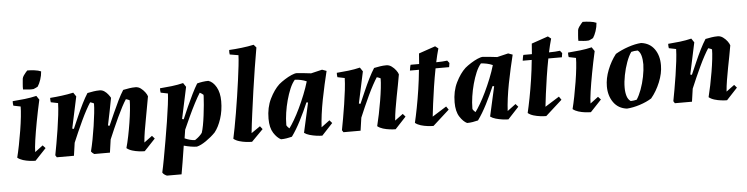

<svg xmlns="http://www.w3.org/2000/svg" viewBox="-51 -971 5600 1440"><g transform="rotate(-5 2748.5 -251.5)"><path d="M107 -403 53 -414Q50 -430 51 -448Q94 -451 142 -456.5Q190 -462 231 -472L251 -442Q232 -357 217.5 -279.5Q203 -202 194.5 -143Q186 -84 186 -53L246 -98L266 -76L183 12Q164 12 139 9Q114 6 89.5 -1.5Q65 -9 48 -23Q58 -62 68.5 -115Q79 -168 88 -223.5Q97 -279 102 -326.5Q107 -374 107 -403ZM136 -529Q135 -545 137.5 -571.5Q140 -598 141 -610Q143 -621 151.5 -633.5Q160 -646 168.5 -655.5Q177 -665 180 -668Q204 -668 233.5 -664.5Q263 -661 283 -652Q281 -621 270.5 -590Q260 -559 247 -540Q235 -533 215 -525Q195 -523 176 -525Q157 -527 136 -529Z M1005 12Q986 12 961 9Q936 6 911.5 -1.5Q887 -9 870 -23Q881 -62 891 -111Q901 -160 909 -210.5Q917 -261 921.5 -305Q926 -349 926 -378Q914 -385 898 -389Q884 -368 866 -334Q848 -300 829 -259Q810 -218 791.5 -176Q773 -134 758 -98L744 0H626Q611 -9 603 -21Q613 -60 622.5 -109.5Q632 -159 639.5 -209.5Q647 -260 652 -304.5Q657 -349 657 -378Q645 -385 629 -389Q615 -368 596.5 -334Q578 -300 558.5 -258.5Q539 -217 520.5 -175Q502 -133 487 -97L473 0H344L334 -16Q341 -52 350 -102.5Q359 -153 367.5 -208Q376 -263 382 -314Q388 -365 389 -404L335 -415Q332 -431 333 -448Q376 -451 422 -457Q468 -463 509 -472L529 -442L478 -204L490 -201Q509 -244 530 -292.5Q551 -341 573 -385Q595 -429 615 -460Q640 -465 662 -468.5Q684 -472 708 -472Q727 -472 743 -461Q759 -450 770.5 -435Q782 -420 788 -409Q780 -364 769 -310.5Q758 -257 747 -204L759 -201Q778 -244 799.5 -292.5Q821 -341 842.5 -385Q864 -429 884 -460Q909 -465 931 -468.5Q953 -472 977 -472Q999 -472 1017 -458.5Q1035 -445 1048 -427.5Q1061 -410 1065 -396Q1059 -359 1050.5 -316Q1042 -273 1035 -231Q1026 -184 1018.5 -138.5Q1011 -93 1008 -53L1069 -98L1088 -76Z M1155 209Q1145 205 1136 198.5Q1127 192 1122 183Q1131 144 1142.5 81.5Q1154 19 1166.5 -53Q1179 -125 1190 -194.5Q1201 -264 1208 -319.5Q1215 -375 1216 -404L1162 -415Q1159 -431 1160 -448Q1203 -451 1249 -456.5Q1295 -462 1336 -472L1356 -442L1305 -204L1317 -201Q1335 -244 1356.5 -292Q1378 -340 1400 -384.5Q1422 -429 1441 -460Q1459 -465 1482 -468.5Q1505 -472 1526 -472Q1561 -461 1585 -418.5Q1609 -376 1609 -312Q1609 -241 1589 -180Q1569 -119 1539 -82Q1508 -50 1468 -22.5Q1428 5 1398 12Q1378 12 1351.5 7.5Q1325 3 1300 -4Q1290 62 1280.5 118.5Q1271 175 1265 209ZM1388 -38Q1405 -49 1419.5 -62Q1434 -75 1443 -88Q1450 -108 1456.5 -142.5Q1463 -177 1468 -217Q1473 -257 1476.5 -294.5Q1480 -332 1481 -358V-371Q1476 -376 1468 -381Q1460 -386 1454 -389Q1436 -361 1412 -315Q1388 -269 1364 -217Q1340 -165 1321 -122L1311 -58Q1331 -49 1350 -44Q1369 -39 1388 -38Z M1813 12Q1793 12 1767.5 9Q1742 6 1717 -1.5Q1692 -9 1675 -23Q1682 -55 1691.5 -104.5Q1701 -154 1711 -213.5Q1721 -273 1730.5 -335.5Q1740 -398 1748 -457Q1756 -516 1761.5 -564.5Q1767 -613 1768 -644L1703 -655Q1700 -671 1702 -689Q1744 -691 1795.5 -697Q1847 -703 1888 -712L1907 -690Q1895 -620 1881.5 -537.5Q1868 -455 1856 -368.5Q1844 -282 1833 -201Q1822 -120 1815 -53L1882 -99L1900 -76Z M2031 12Q2002 -2 1976.5 -41.5Q1951 -81 1951 -150Q1951 -234 1983 -299Q2015 -364 2055 -401Q2074 -417 2100 -433.5Q2126 -450 2151 -461Q2176 -472 2192 -472Q2219 -470 2246 -467Q2273 -464 2299 -461L2383 -481L2416 -469Q2405 -424 2392.5 -369Q2380 -314 2369 -257Q2358 -200 2351 -146.5Q2344 -93 2342 -51L2405 -98L2424 -76L2342 12Q2323 12 2297.5 8.5Q2272 5 2247.5 -2Q2223 -9 2207 -21L2257 -245L2245 -247Q2217 -181 2183 -114.5Q2149 -48 2114 0Q2095 5 2073.5 8.5Q2052 12 2031 12ZM2101 -64Q2117 -85 2139 -122.5Q2161 -160 2183.5 -207Q2206 -254 2226.5 -305Q2247 -356 2261 -404Q2241 -413 2218 -418Q2195 -423 2173 -424Q2152 -400 2135.5 -361Q2119 -322 2106.5 -276Q2094 -230 2087 -183Q2080 -136 2080 -96V-88Q2088 -74 2101 -64Z M2894 12Q2875 12 2850 9Q2825 6 2800 -1.5Q2775 -9 2758 -23Q2768 -62 2778 -111Q2788 -160 2796.5 -210.5Q2805 -261 2810 -305Q2815 -349 2815 -378Q2803 -385 2787 -389Q2773 -368 2754.5 -334Q2736 -300 2716.5 -258.5Q2697 -217 2678.5 -175Q2660 -133 2645 -97L2631 0H2502L2492 -16Q2499 -52 2508 -102.5Q2517 -153 2525.5 -208Q2534 -263 2540 -314Q2546 -365 2547 -404L2493 -415Q2490 -431 2491 -448Q2534 -451 2580 -456.5Q2626 -462 2667 -472L2687 -442L2636 -204L2648 -201Q2667 -244 2688 -292.5Q2709 -341 2731 -385Q2753 -429 2773 -460Q2798 -465 2820 -468.5Q2842 -472 2866 -472Q2887 -472 2905.5 -458.5Q2924 -445 2937 -427.5Q2950 -410 2954 -396Q2948 -359 2939.5 -316Q2931 -273 2923 -231Q2914 -184 2906.5 -138.5Q2899 -93 2896 -53L2957 -98L2976 -76Z M3179 12Q3160 12 3134.5 9Q3109 6 3084 -1.5Q3059 -9 3042 -23Q3053 -69 3065.5 -133.5Q3078 -198 3089 -271Q3100 -344 3107 -417H3039Q3041 -429 3043 -441.5Q3045 -454 3048 -460Q3062 -460 3078 -460Q3094 -460 3112 -460Q3116 -502 3118 -539L3243 -582L3266 -564Q3259 -541 3253 -515.5Q3247 -490 3241 -462Q3265 -462 3286.5 -463.5Q3308 -465 3324 -467L3339 -448L3334 -417H3232Q3219 -350 3208.5 -281.5Q3198 -213 3190.5 -154Q3183 -95 3179 -58L3286 -125L3303 -100Z M3432 12Q3403 -2 3377.5 -41.5Q3352 -81 3352 -150Q3352 -234 3384 -299Q3416 -364 3456 -401Q3475 -417 3501 -433.5Q3527 -450 3552 -461Q3577 -472 3593 -472Q3620 -470 3647 -467Q3674 -464 3700 -461L3784 -481L3817 -469Q3806 -424 3793.5 -369Q3781 -314 3770 -257Q3759 -200 3752 -146.5Q3745 -93 3743 -51L3806 -98L3825 -76L3743 12Q3724 12 3698.5 8.5Q3673 5 3648.5 -2Q3624 -9 3608 -21L3658 -245L3646 -247Q3618 -181 3584 -114.5Q3550 -48 3515 0Q3496 5 3474.5 8.5Q3453 12 3432 12ZM3502 -64Q3518 -85 3540 -122.5Q3562 -160 3584.5 -207Q3607 -254 3627.5 -305Q3648 -356 3662 -404Q3642 -413 3619 -418Q3596 -423 3574 -424Q3553 -400 3536.5 -361Q3520 -322 3507.5 -276Q3495 -230 3488 -183Q3481 -136 3481 -96V-88Q3489 -74 3502 -64Z M4028 12Q4009 12 3983.5 9Q3958 6 3933 -1.5Q3908 -9 3891 -23Q3902 -69 3914.5 -133.5Q3927 -198 3938 -271Q3949 -344 3956 -417H3888Q3890 -429 3892 -441.5Q3894 -454 3897 -460Q3911 -460 3927 -460Q3943 -460 3961 -460Q3965 -502 3967 -539L4092 -582L4115 -564Q4108 -541 4102 -515.5Q4096 -490 4090 -462Q4114 -462 4135.5 -463.5Q4157 -465 4173 -467L4188 -448L4183 -417H4081Q4068 -350 4057.5 -281.5Q4047 -213 4039.5 -154Q4032 -95 4028 -58L4135 -125L4152 -100Z M4288 -403 4234 -414Q4231 -430 4232 -448Q4275 -451 4323 -456.5Q4371 -462 4412 -472L4432 -442Q4413 -357 4398.5 -279.5Q4384 -202 4375.5 -143Q4367 -84 4367 -53L4427 -98L4447 -76L4364 12Q4345 12 4320 9Q4295 6 4270.5 -1.5Q4246 -9 4229 -23Q4239 -62 4249.5 -115Q4260 -168 4269 -223.5Q4278 -279 4283 -326.5Q4288 -374 4288 -403ZM4317 -529Q4316 -545 4318.5 -571.5Q4321 -598 4322 -610Q4324 -621 4332.5 -633.5Q4341 -646 4349.5 -655.5Q4358 -665 4361 -668Q4385 -668 4414.5 -664.5Q4444 -661 4464 -652Q4462 -621 4451.5 -590Q4441 -559 4428 -540Q4416 -533 4396 -525Q4376 -523 4357 -525Q4338 -527 4317 -529Z M4636 9Q4571 1 4535.5 -49Q4500 -99 4500 -170Q4500 -230 4525 -293.5Q4550 -357 4589 -407Q4633 -433 4686 -451Q4739 -469 4784 -472Q4849 -464 4884 -414.5Q4919 -365 4918 -292Q4918 -232 4891 -166Q4864 -100 4823 -51Q4785 -27 4733.5 -10.5Q4682 6 4636 9ZM4669 -45Q4680 -45 4692.5 -47Q4705 -49 4714 -51Q4733 -79 4749.5 -123.5Q4766 -168 4776 -218Q4786 -268 4787 -311Q4787 -348 4779.5 -376Q4772 -404 4754 -418Q4726 -418 4705 -412Q4685 -384 4668.5 -338.5Q4652 -293 4642 -242.5Q4632 -192 4632 -149Q4632 -113 4640.5 -85.5Q4649 -58 4669 -45Z M5389 12Q5370 12 5345 9Q5320 6 5295 -1.5Q5270 -9 5253 -23Q5263 -62 5273 -111Q5283 -160 5291.5 -210.5Q5300 -261 5305 -305Q5310 -349 5310 -378Q5298 -385 5282 -389Q5268 -368 5249.5 -334Q5231 -300 5211.5 -258.5Q5192 -217 5173.5 -175Q5155 -133 5140 -97L5126 0H4997L4987 -16Q4994 -52 5003 -102.5Q5012 -153 5020.5 -208Q5029 -263 5035 -314Q5041 -365 5042 -404L4988 -415Q4985 -431 4986 -448Q5029 -451 5075 -456.5Q5121 -462 5162 -472L5182 -442L5131 -204L5143 -201Q5162 -244 5183 -292.5Q5204 -341 5226 -385Q5248 -429 5268 -460Q5293 -465 5315 -468.5Q5337 -472 5361 -472Q5382 -472 5400.5 -458.5Q5419 -445 5432 -427.5Q5445 -410 5449 -396Q5443 -359 5434.5 -316Q5426 -273 5418 -231Q5409 -184 5401.5 -138.5Q5394 -93 5391 -53L5452 -98L5471 -76Z"/></g></svg>

Font: Labrada
Style: Bold Italic
Weight: 700
Italic angle: -7°
Designer: Mercedes Jáuregui
Foundry: Omnibus-Type Team
Version: Version 1.000; ttfautohint (v1.8.4.7-5d5b)